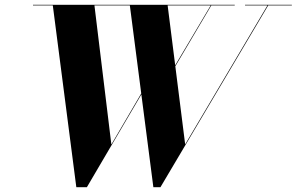

<svg xmlns="http://www.w3.org/2000/svg" viewBox="-20 -770 1236 800"><path d="M751.5 -168.5 710.5 -494 860.5 -747.5H958V-750H117.5V-747.5H200L298 10H342L569 -376.5L619 10H648.5L1097.5 -747.5H1196V-750H1001V-747.5H1094.5ZM444 -168 373.5 -747.5H521L568.5 -380.5ZM678.5 -747.5H858L710 -498Z"/></svg>

Font: Bodoni* 72pt
Style: Bold Italic
Weight: 700
Italic angle: -13°
Version: Version 2.3